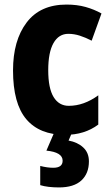

<svg xmlns="http://www.w3.org/2000/svg" viewBox="-20 -580 488 840"><path d="M265 10Q153 10 95 -58.5Q37 -127 37 -272Q37 -403 96.5 -481.5Q156 -560 271 -560Q317 -560 354.5 -549.5Q392 -539 424 -521L381 -402Q354 -416 329 -424Q304 -432 279 -432Q237 -432 214 -391.5Q191 -351 191 -273Q191 -194 214.5 -155.5Q238 -117 281 -117Q347 -117 410 -163V-35Q350 10 265 10ZM369 126Q369 179 336 209.5Q303 240 238 240Q214 240 193 237.5Q172 235 156 230V146Q187 154 213 154Q254 154 254 123Q254 86 183 79L217 0H295L280 35Q319 42 344 65Q369 88 369 126Z"/></svg>

Font: Noto Sans Ethiopic Condensed ExtraBold
Style: Regular
Weight: 800
Width: 3
Designer: Monotype Design Team
Foundry: Monotype Imaging Inc.
Version: Version 2.102; ttfautohint (v1.8.4.7-5d5b)